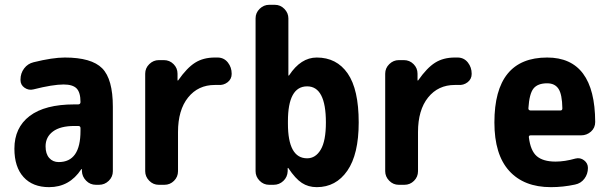

<svg xmlns="http://www.w3.org/2000/svg" viewBox="-20 -770 2540 800"><path d="M315.4 -224.6V-236.3Q315.4 -245.1 305.7 -245.1H290Q231.4 -245.1 200.7 -222.2Q169.9 -199.2 169.9 -160.2Q169.9 -128.9 185.1 -111.8Q200.2 -94.7 224.6 -94.7Q315.4 -94.7 315.4 -224.6ZM250 -530.3Q361.3 -530.3 405.8 -485.4Q450.2 -440.4 450.2 -325.2V-56.6Q450.2 -33.2 433.1 -16.6Q416 0 392.6 0H379.9Q355.5 0 338.9 -17.1Q322.3 -34.2 321.3 -56.6V-64.5Q321.3 -65.4 320.3 -65.4Q318.4 -65.4 318.4 -64.5Q269.5 9.8 184.6 9.8Q116.2 9.8 78.1 -32.2Q40 -74.2 40 -150.4Q40 -238.3 103.5 -286.6Q167 -335 290 -335H305.7Q314.5 -335 315.4 -343.8V-344.7Q315.4 -384.8 299.3 -401.4Q283.2 -418 245.1 -418Q200.2 -418 119.1 -397.5Q99.6 -392.6 82.5 -404.3Q65.4 -416 65.4 -436.5V-438.5Q65.4 -464.8 80.6 -484.9Q95.7 -504.9 120.1 -510.7Q199.2 -530.3 250 -530.3Z M888.7 -530.3Q914.1 -529.3 929.7 -509.3Q945.3 -489.3 945.3 -462.9V-461.9Q945.3 -440.4 928.2 -427.2Q911.1 -414.1 888.7 -416H875Q805.7 -416 763.7 -363.8Q721.7 -311.5 721.7 -219.7V-56.6Q721.7 -33.2 705.1 -16.6Q688.5 0 665 0H641.6Q618.2 0 601.6 -17.1Q585 -34.2 585 -56.6V-462.9Q585 -486.3 602.1 -502.9Q619.1 -519.5 641.6 -519.5H663.1Q686.5 -519.5 703.1 -502.9Q719.7 -486.3 719.7 -462.9V-435.5Q719.7 -434.6 720.7 -434.6Q722.7 -434.6 722.7 -435.5Q758.8 -487.3 793 -508.8Q827.1 -530.3 875 -530.3Z M1259.8 -110.4Q1294.9 -110.4 1316.4 -146.5Q1337.9 -182.6 1337.9 -259.8Q1337.9 -410.2 1259.8 -410.2Q1179.7 -410.2 1179.7 -264.6V-254.9Q1179.7 -110.4 1259.8 -110.4ZM1299.8 -530.3Q1382.8 -530.3 1428.7 -463.9Q1474.6 -397.5 1474.6 -259.8Q1474.6 -127 1427.2 -58.6Q1379.9 9.8 1299.8 9.8Q1264.6 9.8 1237.8 -7.8Q1210.9 -25.4 1181.6 -69.3Q1181.6 -70.3 1179.7 -70.3Q1178.7 -70.3 1178.7 -69.3V-56.6Q1177.7 -32.2 1160.6 -16.1Q1143.6 0 1120.1 0H1101.6Q1078.1 0 1061.5 -17.1Q1044.9 -34.2 1044.9 -56.6V-693.4Q1044.9 -716.8 1062 -733.4Q1079.1 -750 1101.6 -750H1125Q1148.4 -750 1165 -732.9Q1181.6 -715.8 1181.6 -693.4V-456.1Q1181.6 -455.1 1182.6 -455.1Q1184.6 -455.1 1184.6 -456.1Q1233.4 -530.3 1299.8 -530.3Z M1888.7 -530.3Q1914.1 -529.3 1929.7 -509.3Q1945.3 -489.3 1945.3 -462.9V-461.9Q1945.3 -440.4 1928.2 -427.2Q1911.1 -414.1 1888.7 -416H1875Q1805.7 -416 1763.7 -363.8Q1721.7 -311.5 1721.7 -219.7V-56.6Q1721.7 -33.2 1705.1 -16.6Q1688.5 0 1665 0H1641.6Q1618.2 0 1601.6 -17.1Q1585 -34.2 1585 -56.6V-462.9Q1585 -486.3 1602.1 -502.9Q1619.1 -519.5 1641.6 -519.5H1663.1Q1686.5 -519.5 1703.1 -502.9Q1719.7 -486.3 1719.7 -462.9V-435.5Q1719.7 -434.6 1720.7 -434.6Q1722.7 -434.6 1722.7 -435.5Q1758.8 -487.3 1793 -508.8Q1827.1 -530.3 1875 -530.3Z M2314.5 -309.6Q2323.2 -309.6 2323.2 -318.4Q2322.3 -377 2307.1 -399.9Q2292 -422.9 2259.8 -422.9Q2220.7 -422.9 2203.1 -401.4Q2185.5 -379.9 2181.6 -318.4Q2181.6 -310.5 2190.4 -309.6ZM2259.8 -530.3Q2459 -530.3 2460 -261.7Q2460 -237.3 2442.4 -221.7Q2424.8 -206.1 2401.4 -206.1H2191.4Q2182.6 -206.1 2183.6 -198.2Q2190.4 -141.6 2216.8 -119.1Q2243.2 -96.7 2294.9 -96.7Q2333 -96.7 2377.9 -109.4Q2397.5 -114.3 2413.6 -102.1Q2429.7 -89.8 2429.7 -70.3Q2429.7 -44.9 2415 -25.4Q2400.4 -5.9 2376 -1Q2326.2 9.8 2275.4 9.8Q2163.1 9.8 2101.6 -58.1Q2040 -126 2040 -259.8Q2040 -530.3 2259.8 -530.3Z"/></svg>

Font: Rounded Mgen+ 2m bold
Style: Bold
Weight: 700
Designer: [Source Han Sans]
Ryoko NISHIZUKA  (kana & ideographs); Paul D. Hunt (Latin, Greek & Cyrillic); Wenlong ZHANG  (bopomofo
Version: Version 1.059.20150602